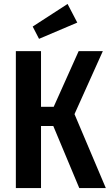

<svg xmlns="http://www.w3.org/2000/svg" viewBox="-20 -949 555 969"><path d="M356 -373 514 0H380L249 -313H187V0H60V-691H187V-410H251L377 -691H499ZM370 -835 177 -753 145 -815 321 -929Z"/></svg>

Font: Fira Sans Compressed Medium
Style: Regular
Weight: 500
Width: 1
Designer: bBox Type GmbH & Carrois Corporate GbR & Edenspiekermann AG
Foundry: bBox Type GmbH & Carrois Corporate GbR & Edenspiekermann AG
Version: Version 4.301